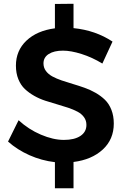

<svg xmlns="http://www.w3.org/2000/svg" viewBox="-20 -859 668 1024"><path d="M211.9 -521Q211.9 -498 224.9 -480.5Q237.8 -462.9 259.5 -451.2Q281.2 -439.5 309.3 -429.9Q337.4 -420.4 368.7 -411.1Q399.9 -401.9 430.9 -390.9Q461.9 -379.9 490 -363.8Q518.1 -347.7 539.8 -326.7Q561.5 -305.7 574.2 -273.2Q586.9 -240.7 586.9 -200.2Q586.9 -115.7 528.1 -61.5Q469.2 -7.3 372.1 4.9V145H272.9V5.9Q202.1 -2.4 137.2 -31.2Q72.3 -60.1 22.9 -104L79.1 -217.8Q132.3 -168.9 198 -140.9Q263.7 -112.8 320.8 -112.8Q377 -112.8 408.9 -134Q440.9 -155.3 440.9 -192.9Q440.9 -216.3 428 -234.1Q415 -252 393.3 -263.4Q371.6 -274.9 343.5 -284.4Q315.4 -293.9 284.2 -302.7Q252.9 -311.5 221.7 -321.8Q190.4 -332 162.4 -347.9Q134.3 -363.8 112.5 -384.3Q90.8 -404.8 77.9 -436.5Q64.9 -468.3 64.9 -508.8Q64.9 -588.9 120.8 -642.1Q176.8 -695.3 272.9 -708V-837.9L372.1 -838.9V-709Q489.3 -697.3 580.1 -637.2L525.9 -520Q471.7 -553.2 415 -571Q358.4 -588.9 315.9 -588.9Q268.1 -588.9 240 -571Q211.9 -553.2 211.9 -521Z"/></svg>

Font: Montserrat-Arabic Medium
Style: Regular
Weight: 500
Designer: Mohamed Gaber
Foundry: Kief Type Foundry
Version: Version 5.008;PS 005.008;hotconv 1.0.88;makeotf.lib2.5.64775